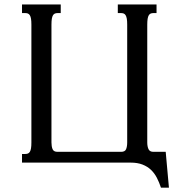

<svg xmlns="http://www.w3.org/2000/svg" viewBox="-20 -736 818 869"><path d="M79.6 0V-39.1H94.2Q101.6 -39.1 106.7 -41.3Q111.8 -43.5 115.2 -49.1Q118.7 -54.7 120.4 -64.9Q122.1 -75.2 122.1 -91.3V-624.5Q122.1 -640.6 120.4 -650.9Q118.7 -661.1 115.2 -666.7Q111.8 -672.4 106.7 -674.6Q101.6 -676.8 94.2 -676.8H79.6V-715.8H254.9V-676.8H240.7Q233.4 -676.8 228.3 -674.6Q223.1 -672.4 219.7 -666.7Q216.3 -661.1 214.6 -650.9Q212.9 -640.6 212.9 -624.5V-91.3Q212.9 -73.7 217.8 -61.3Q222.7 -48.8 240.2 -48.8H528.3Q545.9 -48.8 550.8 -61Q555.7 -73.2 555.7 -91.3V-624.5Q555.7 -640.6 554 -650.9Q552.2 -661.1 548.8 -666.7Q545.4 -672.4 540.3 -674.6Q535.2 -676.8 527.8 -676.8H513.2V-715.8H688.5V-676.8H674.3Q667 -676.8 661.9 -674.6Q656.7 -672.4 653.3 -666.7Q649.9 -661.1 648.2 -650.9Q646.5 -640.6 646.5 -624.5V-91.3Q646.5 -73.2 652.1 -61Q657.7 -48.8 674.3 -48.8H730L744.6 113.3H708.5Q700.7 89.4 689.9 68.6Q679.2 47.9 663.3 32.7Q647.5 17.6 625 8.8Q602.5 0 571.3 0Z"/></svg>

Font: Arian Grqi
Style: Regular
Weight: 400
Designer: Ruben Hakobyan (Tarumian)
Foundry: Ruben Hakobyan (Tarumian)
Version: Version 1.003